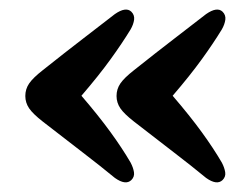

<svg xmlns="http://www.w3.org/2000/svg" viewBox="-20 -433 527 402"><path d="M33 -232Q33 -246.5 41 -258.2Q49 -270 69.5 -286Q118.5 -325 153.5 -351.8Q188.5 -378.5 220.5 -403.5Q243.5 -419.5 255 -408.5Q262 -401.5 260.8 -391.8Q259.5 -382 253.5 -371.5Q235.5 -342 211.2 -308.5Q187 -275 150.5 -232.5Q187 -190 211.5 -156.2Q236 -122.5 253.5 -92.5Q259 -82 260.5 -72.5Q262 -63 255 -56Q243 -44.5 220.5 -60.5Q189.5 -86 154.5 -112.8Q119.5 -139.5 69.5 -178.5Q49 -194.5 41 -206.2Q33 -218 33 -232ZM224 -232Q224 -246.5 232 -258.2Q240 -270 260.5 -286Q309.5 -325 344.5 -351.8Q379.5 -378.5 411.5 -403.5Q434.5 -419.5 446 -408.5Q453 -401.5 451.8 -391.8Q450.5 -382 444.5 -371.5Q426.5 -342 402.2 -308.5Q378 -275 341.5 -232.5Q378 -190 402.5 -156.2Q427 -122.5 444.5 -92.5Q450 -82 451.5 -72.5Q453 -63 446 -56Q434 -44.5 411.5 -60.5Q380.5 -86 345.5 -112.8Q310.5 -139.5 260.5 -178.5Q240 -194.5 232 -206.2Q224 -218 224 -232Z"/></svg>

Font: Fraunces 144pt SuperSoft SemiBold
Style: Regular
Weight: 600
Version: Version 1.000;[b76b70a41]